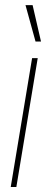

<svg xmlns="http://www.w3.org/2000/svg" viewBox="-20 -748 194 768"><path d="M22.9 0 108.4 -515.6H130.9L45.4 0ZM122.1 -582 82 -727.5H110.4L144 -582Z"/></svg>

Font: Inter Display Thin
Style: Italic
Weight: 100
Italic angle: -9.39999°
Designer: Rasmus Andersson
Foundry: rsms
Version: Version 4.000;git-a52131595